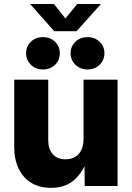

<svg xmlns="http://www.w3.org/2000/svg" viewBox="-20 -926 656 956"><path d="M233.9 9.3Q177.2 9.3 136.2 -15.4Q95.2 -40 73 -85.9Q50.8 -131.8 50.8 -194.8V-529.3H220.2V-228.5Q220.2 -183.1 242.9 -158Q265.6 -132.8 306.2 -132.8Q333.5 -132.8 353.5 -144.3Q373.5 -155.8 384.8 -178.7Q396 -201.7 396 -234.9V-529.3H565.4V0H401.9L400.4 -138.2H417.5Q395 -71.3 350.8 -31Q306.6 9.3 233.9 9.3ZM415.5 -580.1Q379.9 -580.1 355.7 -603.5Q331.5 -627 331.5 -661.1Q331.5 -695.3 355.7 -718.3Q379.9 -741.2 415.5 -741.2Q451.7 -741.2 475.8 -718.3Q500 -695.3 500 -661.1Q500 -626.5 475.8 -603.3Q451.7 -580.1 415.5 -580.1ZM193.8 -580.1Q157.7 -580.1 133.8 -603.5Q109.9 -627 109.9 -661.1Q109.9 -695.3 133.8 -718.3Q157.7 -741.2 193.8 -741.2Q230 -741.2 253.9 -718.3Q277.8 -695.3 277.8 -661.1Q277.8 -626.5 253.9 -603.3Q230 -580.1 193.8 -580.1ZM248.5 -906.2 305.7 -834 364.7 -906.2H481.4V-904.8L361.3 -770.5H250L131.3 -904.8V-906.2Z"/></svg>

Font: Inter 24pt ExtraBold
Style: Regular
Weight: 800
Designer: Rasmus Andersson
Foundry: rsms
Version: Version 4.001;git-66647c0bb